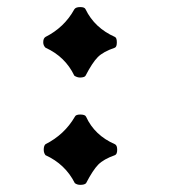

<svg xmlns="http://www.w3.org/2000/svg" viewBox="-20 -515 540 540"><path d="M303.2 -380.9Q270 -369.6 254.9 -354.2Q239.7 -338.9 220.7 -302.2Q218.3 -297.4 205.6 -296.9Q196.8 -296.9 189 -302.2Q163.6 -355.5 107.9 -380.9Q101.6 -387.2 101.6 -396Q101.6 -407.2 107.9 -411.1Q161.1 -438 189 -488.8Q192.9 -495.1 205.6 -495.1Q218.3 -495.1 220.7 -488.8Q246.1 -436.5 303.2 -411.1Q308.6 -408.7 308.6 -396Q308.6 -383.3 303.2 -380.9ZM303.2 -78.6Q271.5 -67.4 256.3 -52Q241.2 -36.6 222.2 0Q218.3 4.9 205.6 4.9Q196.8 4.9 190.4 0Q163.6 -53.2 107.9 -78.6Q103 -85 103 -93.8Q103 -105 107.9 -109.4Q161.1 -136.2 190.4 -186.5Q192.9 -192.9 205.6 -192.9Q219.7 -192.9 222.2 -186.5Q246.1 -134.3 303.2 -109.4Q309.6 -106.4 309.6 -93.8Q309.6 -81.1 303.2 -78.6Z"/></svg>

Font: Accordance
Style: Regular
Weight: 400
Version: Version 1.1 (build May 11, 2018) Miklal Software Solutions, 